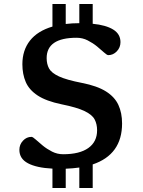

<svg xmlns="http://www.w3.org/2000/svg" viewBox="-20 -834 715 961"><path d="M377 107V4.5Q345.5 9 309 10.5V107H242.5V10Q163 6 120 -16.8Q77 -39.5 77 -84Q77 -110.5 95 -129.8Q113 -149 137.5 -149Q144 -149 158.5 -135.8Q173 -122.5 193.8 -105.5Q214.5 -88.5 240.5 -75.2Q266.5 -62 296 -62Q378.5 -62 422.2 -93.2Q466 -124.5 466 -182Q466 -213 453.5 -236.5Q441 -260 403 -278.2Q365 -296.5 288 -312Q211 -328 168.5 -356Q126 -384 109 -423.2Q92 -462.5 92 -512.5Q92 -582.5 130 -630.8Q168 -679 242.5 -701V-814H309V-714Q341.5 -718 377 -718V-814H444V-715Q510.5 -708.5 546.8 -686Q583 -663.5 583 -623Q583 -596.5 564.8 -577.2Q546.5 -558 522 -558Q515.5 -558 501 -571.2Q486.5 -584.5 465.8 -601.5Q445 -618.5 419 -631.8Q393 -645 363.5 -645Q213.5 -645 213.5 -543Q213.5 -513.5 225.5 -491.2Q237.5 -469 275.2 -451.5Q313 -434 390 -419Q466.5 -404 510.2 -376.5Q554 -349 572.5 -309Q591 -269 591 -216Q591 -60.5 444 -11V107Z"/></svg>

Font: Newsreader Caption Medium
Style: Regular
Weight: 500
Designer: Hugues Gentile
Foundry: Production Type
Version: Version 1.001